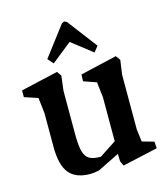

<svg xmlns="http://www.w3.org/2000/svg" viewBox="-100 -722 707 808"><g transform="rotate(-15 253.5 -318.0)"><path d="M492.2 -26.4 338.9 7.8 329.1 -12.7 328.1 -45.9 233.4 1Q210.9 5.9 195.3 5.9Q131.8 5.9 103 -29.8Q74.2 -65.4 74.2 -144.5V-291L66.4 -359.4L7.8 -378.9V-408.2L169.9 -445.3L183.6 -425.8L175.8 -361.3V-172.9Q175.8 -123 182.6 -97.7Q189.5 -72.3 206.1 -62.5Q222.7 -52.7 255.9 -52.7L329.1 -100.6V-292L321.3 -359.4L265.6 -378.9L266.6 -408.2L425.8 -445.3L440.4 -425.8L431.6 -363.3V-125L438.5 -70.3L490.2 -55.7ZM144.5 -507.8 243.2 -637.7 253.9 -642.6 264.6 -637.7 363.3 -507.8 343.8 -483.4 254.9 -552.7H252.9L166 -483.4Z"/></g></svg>

Font: Comprehension Dark
Style: Regular
Weight: 700
Designer: Alfredo Marco Pradil
Foundry: Alfredo Marco Pradil
Version: 1.0